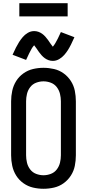

<svg xmlns="http://www.w3.org/2000/svg" viewBox="-20 -1164 540 1192"><path d="M308 -786Q329 -786 347.5 -797Q366 -808 379 -823Q392 -838 401.5 -853Q411 -868 421 -888Q431 -908 442 -933L358 -965Q348 -942 339 -924.5Q330 -907 323.5 -896Q317 -885 308 -874Q301 -882 293 -894Q285 -906 278 -916Q271 -926 261.5 -936.5Q252 -947 241.5 -954.5Q231 -962 218.5 -966.5Q206 -971 192 -971Q171 -971 152.5 -960Q134 -949 121 -933.5Q108 -918 98.5 -903Q89 -888 79 -868.5Q69 -849 58 -824L142 -792Q152 -815 161 -832.5Q170 -850 176 -861Q182 -872 192 -883Q198 -876 206.5 -863.5Q215 -851 222 -841Q229 -831 238.5 -820.5Q248 -810 258.5 -802.5Q269 -795 281.5 -790.5Q294 -786 308 -786ZM250 8Q283 8 315.5 0.5Q348 -7 375 -26.5Q402 -46 420 -74Q438 -102 444.5 -134.5Q451 -167 451 -200V-535Q451 -568 444.5 -600.5Q438 -633 420 -661Q402 -689 375 -708.5Q348 -728 315.5 -735.5Q283 -743 250 -743Q217 -743 185 -735.5Q153 -728 125.5 -708.5Q98 -689 80.5 -661Q63 -633 56 -600.5Q49 -568 49 -535V-200Q49 -167 56 -134.5Q63 -102 80.5 -74Q98 -46 125.5 -26.5Q153 -7 185 0.5Q217 8 250 8ZM250 -76Q227 -76 204.5 -84.5Q182 -93 167.5 -112Q153 -131 147.5 -154Q142 -177 142 -200V-535Q142 -558 147.5 -581Q153 -604 167.5 -623Q182 -642 204.5 -650.5Q227 -659 250 -659Q273 -659 295.5 -650.5Q318 -642 332.5 -623Q347 -604 352.5 -581Q358 -558 358 -535V-200Q358 -177 352.5 -154Q347 -131 332.5 -112Q318 -93 295.5 -84.5Q273 -76 250 -76ZM100 -1062H400V-1144H100Z"/></svg>

Font: Iosevka SS08 Medium
Style: Regular
Weight: 500
Monospace: yes
Designer: Belleve Invis
Foundry: Belleve Invis
Version: Version 3.4.3; ttfautohint (v1.8.3)